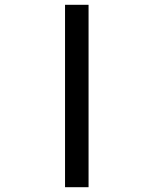

<svg xmlns="http://www.w3.org/2000/svg" viewBox="-20 -780 640 800"><path d="M251 0V-760H349V0Z"/></svg>

Font: Noto Sans Mono SemiBold
Style: Regular
Weight: 600
Designer: Monotype Design Team
Foundry: Monotype Imaging Inc.
Version: Version 2.014; ttfautohint (v1.8.4.7-5d5b)